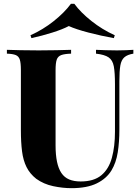

<svg xmlns="http://www.w3.org/2000/svg" viewBox="-20 -968 731 1002"><path d="M676 -708V-688Q645 -683 629 -669Q613 -655 608 -626Q603 -597 603 -544V-291Q603 -227 594.5 -173Q586 -119 562 -79Q536 -36 485 -11Q434 14 353 14Q307 14 257.5 3.5Q208 -7 169 -35Q136 -61 118.5 -96Q101 -131 95 -178.5Q89 -226 89 -288V-602Q89 -639 83.5 -656.5Q78 -674 62.5 -680.5Q47 -687 16 -688V-708Q43 -707 88 -706Q133 -705 182 -705Q231 -705 276 -706Q321 -707 351 -708V-688Q317 -687 299.5 -680.5Q282 -674 276 -656.5Q270 -639 270 -602V-209Q270 -160 277.5 -124Q285 -88 300.5 -65Q316 -42 341 -31.5Q366 -21 401 -21Q470 -21 509 -53.5Q548 -86 564 -145Q580 -204 580 -280V-528Q580 -589 574 -621.5Q568 -654 547 -668.5Q526 -683 481 -688V-708Q500 -707 531.5 -706Q563 -705 591 -705Q614 -705 637.5 -706Q661 -707 676 -708ZM368 -948Q401 -903 457 -858.5Q513 -814 579 -784L574 -769Q507 -781 442 -798Q377 -815 339 -832Q307 -815 253 -798Q199 -781 144 -769L139 -784Q204 -813 260 -857.5Q316 -902 350 -948Z"/></svg>

Font: Playfair Display ExtraBold
Style: Regular
Weight: 800
Designer: Claus Eggers Sørensen
Foundry: Claus Eggers Sørensen
Version: Version 1.203